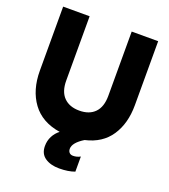

<svg xmlns="http://www.w3.org/2000/svg" viewBox="-162 -814 1006 1145"><g transform="rotate(20 341.5 -241.5)"><path d="M643 -699V-293Q643 -177 590.5 -98Q538 -19 432 5Q367 45 367 84Q367 99 375.5 108Q384 117 399 117Q423 117 445 105V201Q404 216 347 216Q292 216 257 192Q222 168 222 119Q222 85 236.5 57Q251 29 276 10Q159 -8 99.5 -89Q40 -170 40 -293V-699H208V-291Q208 -221 243.5 -185Q279 -149 342 -149Q405 -149 440 -185Q475 -221 475 -291V-699Z"/></g></svg>

Font: Readiness
Style: Bold
Weight: 700
Designer: Katatrad Team
Foundry: CadsonDemak
Version: Version 1.00;January 16, 2020;FontCreator 12.0.0.2550 64-bit